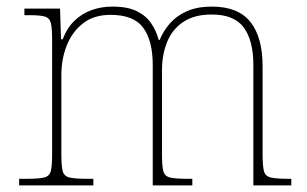

<svg xmlns="http://www.w3.org/2000/svg" viewBox="-20 -562 931 582"><path d="M38 0V-20H61Q98 -20 114 -24Q130 -28 134 -43.5Q138 -59 138 -94V-442Q138 -477 134 -492.5Q130 -508 115.5 -512Q101 -516 71 -516H54V-536H162L165 -443H170Q183 -477 205 -498.5Q227 -520 256.5 -531Q286 -542 321 -542Q367 -542 395 -528Q423 -514 438.5 -491Q454 -468 461 -441H464Q475 -468 495 -491Q515 -514 546.5 -528Q578 -542 622 -542Q702 -542 739 -495.5Q776 -449 776 -361V-94Q776 -59 780 -43.5Q784 -28 800.5 -24Q817 -20 853 -20H863V0H748V-365Q748 -439 719 -478.5Q690 -518 622 -518Q569 -518 535.5 -495.5Q502 -473 486.5 -434.5Q471 -396 471 -349V-94Q471 -59 475 -43.5Q479 -28 495 -24Q511 -20 548 -20H563V0H443V-365Q443 -438 414.5 -477.5Q386 -517 315 -517Q265 -517 232 -491.5Q199 -466 182.5 -424.5Q166 -383 166 -334V-94Q166 -59 170 -43.5Q174 -28 190.5 -24Q207 -20 243 -20H263V0Z"/></svg>

Font: Noto Serif Thai Thin
Style: Regular
Weight: 250
Version: Version 2.001